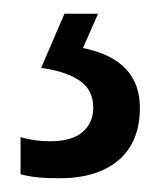

<svg xmlns="http://www.w3.org/2000/svg" viewBox="-20 -20 242 280"><path d="M184 137Q184 187 153 213.5Q122 240 66 240Q30 240 10 234V180Q30 186 53 186Q85 186 100.5 172.5Q116 159 116 137Q116 111 96 97.5Q76 84 40 79L74 0H123L101 50Q184 67 184 137Z"/></svg>

Font: Noto Sans Khmer ExtraCondensed
Style: Regular
Weight: 400
Width: 2
Designer: Danh Hong and the Monotype Design Team
Foundry: Monotype Imaging Inc.
Version: Version 2.004; ttfautohint (v1.8.4.7-5d5b)